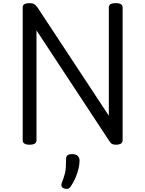

<svg xmlns="http://www.w3.org/2000/svg" viewBox="-20 -910 928 1226"><path d="M169 14Q125 14 125 -14V-863Q125 -877 136 -883.5Q147 -890 169 -890Q187 -890 198 -883.5Q209 -877 219 -863L675 -171V-863Q675 -877 686 -883.5Q697 -890 719 -890Q763 -890 763 -863V-14Q763 0 752 7Q741 14 720 14Q704 14 695 9Q686 4 675 -14L213 -716V-14Q213 0 202 7Q191 14 169 14ZM388 293Q376 288 373 279.5Q370 271 375 256Q387 226 393 203.5Q399 181 400.5 158Q402 135 402 105Q402 88 411.5 81Q421 74 440 74Q463 74 475.5 85Q488 96 488 115Q488 140 481 168.5Q474 197 462 225Q450 253 434 277Q424 293 414 295.5Q404 298 388 293Z"/></svg>

Font: Playwrite GB J
Style: Regular
Weight: 400
Designer: Veronika Burian, José Scaglione
Foundry: TypeTogether
Version: Version 1.002